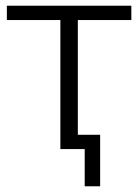

<svg xmlns="http://www.w3.org/2000/svg" viewBox="-20 -521 484 671"><path d="M191 0V-451H4V-501H439V-451H252V-50H330V130H276V0Z"/></svg>

Font: Winston Light
Style: Regular
Weight: 300
Designer: Original fonts by Vernon Adams / Changes by Cristiano Sobral
Foundry: Original fonts by Vernon Adams / Changes by Cristiano Sobral
Version: Version 2.503;July 17, 2020;FontCreator 13.0.0.2655 64-bit